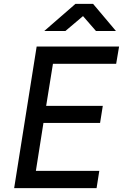

<svg xmlns="http://www.w3.org/2000/svg" viewBox="-20 -970 640 990"><path d="M53 0 169 -730H594L579 -641H253L218 -424H510L496 -336H204L165 -89H492L478 0ZM208 -810 369 -950H460L578 -810H475L408 -887L317 -810Z"/></svg>

Font: JetBrains Mono NL Medium
Style: Italic
Weight: 500
Italic angle: -9°
Monospace: yes
Designer: Philipp Nurullin, Konstantin Bulenkov
Foundry: JetBrains
Version: Version 2.305; ttfautohint (v1.8.4.7-5d5b)